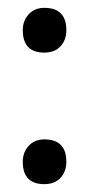

<svg xmlns="http://www.w3.org/2000/svg" viewBox="-20 -463 223 489"><path d="M38 -386Q38 -410 53 -426.5Q68 -443 93 -443Q149 -443 149 -386Q149 -361 134 -345Q119 -329 93 -329Q38 -329 38 -386ZM38 -51Q38 -75 53 -91.5Q68 -108 93 -108Q149 -108 149 -51Q149 -26 134 -10Q119 6 93 6Q38 6 38 -51Z"/></svg>

Font: YanoneKaffeesatzRR
Style: Regular
Weight: 400
Designer: Yanone (Cyrillic: Daniel Pouzeot & Huerta Tipografica)
Foundry: Yanone
Version: Version 1.100;PS 001.100;hotconv 1.0.70;makeotf.lib2.5.58329